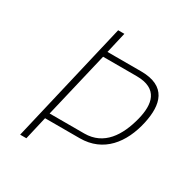

<svg xmlns="http://www.w3.org/2000/svg" viewBox="-162 -832 929 964"><g transform="rotate(30 303.0 -350.0)"><path d="M353 -134C490 -134 568 -234 597 -367C622 -482 600 -579 452 -579H257L285 -700H249L85 0H121L152 -134H353ZM160 -166 250 -547H444C571 -547 584 -462 560 -367C532 -257 475 -166 361 -166Z"/></g></svg>

Font: RazerF5 Thin
Style: Italic
Weight: 250
Foundry: Razer Inc.
Version: Version 2